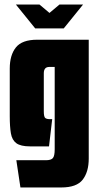

<svg xmlns="http://www.w3.org/2000/svg" viewBox="-20 -645 436 846"><path d="M50 -625H154L198 -588L242 -625H346L261 -520H135ZM70 181 52 61H182Q205 61 213 51.5Q221 42 221 13V-350H197Q173 -350 173 -322V-155Q173 -130 179.5 -125Q186 -120 199 -120H210L196 0H113Q71 0 52 -14Q33 -28 28 -57.5Q23 -87 23 -133V-343Q23 -402 50 -436Q77 -470 144 -470H371V54Q371 112 344.5 146.5Q318 181 250 181Z"/></svg>

Font: Smooch Sans Black
Style: Regular
Weight: 900
Designer: Robert E. Leuschke
Foundry: Robert E. Leuschke
Version: Version 1.010; ttfautohint (v1.8.3)